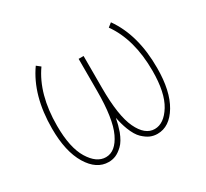

<svg xmlns="http://www.w3.org/2000/svg" viewBox="-149 -971 1298 1208"><g transform="rotate(-30 500.0 -366.5)"><path d="M501 -208Q491.2 -158.2 476.6 -117.2Q455.1 -61.5 427.7 -35.6Q400.4 -9.8 376 0.5Q351.6 10.7 324.2 10.7Q236.3 10.7 177.7 -86.4Q119.1 -183.6 119.1 -349.6Q119.1 -589.8 228.5 -744.1L256.8 -721.7Q155.3 -578.1 155.3 -349.6Q155.3 -190.4 206.1 -107.4Q256.8 -24.4 324.2 -24.4Q394.5 -24.4 439 -118.2Q483.4 -211.9 483.4 -414.1V-646.5H519.5V-414.1Q519.5 -211.9 564 -118.2Q608.4 -24.4 678.7 -24.4Q746.1 -24.4 797.4 -107.4Q848.6 -190.4 848.6 -349.6Q848.6 -578.1 746.1 -721.7L774.4 -744.1Q883.8 -589.8 882.8 -349.6Q882.8 -183.6 824.7 -86.4Q766.6 10.7 678.7 10.7Q651.4 10.7 627 0.5Q602.5 -9.8 575.2 -35.6Q547.9 -61.5 526.4 -117.2Q510.7 -158.2 501 -208Z"/></g></svg>

Font: Gen Shin Gothic Monospace ExtraLight
Style: Regular
Weight: 200
Designer: [Source Han Sans]
Ryoko NISHIZUKA  (kana & ideographs); Paul D. Hunt (Latin, Greek & Cyrillic); Wenlong ZHANG  (bopomofo
Version: Version 1.002.20150607